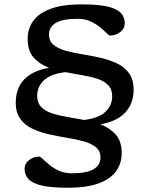

<svg xmlns="http://www.w3.org/2000/svg" viewBox="-20 -737 683 878"><path d="M288 121.5Q211.5 121.5 169 111Q126.5 100.5 109.5 81Q92.5 61.5 92.5 35Q92.5 11 113.2 -5Q134 -21 159.5 -21Q164.5 -21 176.2 -9.5Q188 2 206.5 17.2Q225 32.5 250.2 44Q275.5 55.5 307.5 55.5Q376.5 55.5 408 36.8Q439.5 18 439.5 -16.5Q439.5 -46.5 418.5 -63.8Q397.5 -81 363 -90.5Q328.5 -100 287.2 -106.8Q246 -113.5 204.5 -122.8Q163 -132 128.5 -148.2Q94 -164.5 73 -193Q52 -221.5 52 -267.5Q52 -332 89.8 -372.8Q127.5 -413.5 204.5 -427Q162.5 -442.5 134.5 -473Q106.5 -503.5 106.5 -560Q106.5 -604.5 131 -640Q155.5 -675.5 210 -696.2Q264.5 -717 355 -717Q432 -717 474.2 -706.5Q516.5 -696 533.5 -676.8Q550.5 -657.5 550.5 -630.5Q550.5 -606.5 530 -590.5Q509.5 -574.5 483.5 -574.5Q478.5 -574.5 467 -586Q455.5 -597.5 437 -612.8Q418.5 -628 393.2 -639.5Q368 -651 335.5 -651Q266.5 -651 235.2 -632.2Q204 -613.5 204 -579Q204 -549 225 -531.8Q246 -514.5 280.5 -505Q315 -495.5 356.2 -488.8Q397.5 -482 438.8 -472.8Q480 -463.5 514.5 -447.2Q549 -431 570 -402.5Q591 -374 591 -328Q591 -263.5 553.2 -222.8Q515.5 -182 438.5 -168.5Q480.5 -153 508.5 -122.5Q536.5 -92 536.5 -35.5Q536.5 8.5 512 44.2Q487.5 80 433 100.8Q378.5 121.5 288 121.5ZM493 -296.5Q493 -329 474.2 -348Q455.5 -367 424.5 -377Q393.5 -387 355.5 -393.2Q317.5 -399.5 279 -407Q211.5 -399 180.8 -369.8Q150 -340.5 150 -299Q150 -266.5 168.8 -247.5Q187.5 -228.5 218.5 -218.5Q249.5 -208.5 287.5 -202.2Q325.5 -196 364.5 -188.5Q431.5 -196.5 462.2 -225.8Q493 -255 493 -296.5Z"/></svg>

Font: Newsreader Caption
Style: Regular
Weight: 400
Designer: Hugues Gentile
Foundry: Production Type
Version: Version 1.001